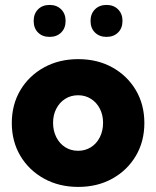

<svg xmlns="http://www.w3.org/2000/svg" viewBox="-20 -733 621 763"><path d="M291 9.8Q214.8 9.8 155 -23.2Q95.2 -56.2 61 -113.5Q26.9 -170.9 26.9 -244.1Q26.9 -317.4 61 -374.8Q95.2 -432.1 155 -465.1Q214.8 -498 291 -498Q367.2 -498 426.5 -465.1Q485.8 -432.1 519.8 -374.8Q553.7 -317.4 553.7 -244.1Q553.7 -170.9 519.8 -113.5Q485.8 -56.2 426.5 -23.2Q367.2 9.8 291 9.8ZM290.5 -133.8Q318.8 -133.8 341.3 -147.9Q363.8 -162.1 376.7 -187.5Q389.6 -212.9 389.6 -245.1Q389.6 -276.4 376.7 -301.3Q363.8 -326.2 341.3 -340.3Q318.8 -354.5 290.5 -354.5Q261.7 -354.5 239.3 -340.3Q216.8 -326.2 203.9 -301.3Q190.9 -276.4 190.9 -245.1Q190.9 -212.9 203.9 -187.5Q216.8 -162.1 239.3 -147.9Q261.7 -133.8 290.5 -133.8ZM403.3 -586.4Q375 -586.4 357.4 -603.8Q339.8 -621.1 339.8 -649.9Q339.8 -678.2 357.4 -695.8Q375 -713.4 403.3 -713.4Q431.6 -713.4 449.2 -695.8Q466.8 -678.2 466.8 -649.9Q466.8 -621.1 449.2 -603.8Q431.6 -586.4 403.3 -586.4ZM177.2 -586.4Q148.4 -586.4 131.1 -603.8Q113.8 -621.1 113.8 -649.9Q113.8 -678.2 131.1 -695.8Q148.4 -713.4 177.2 -713.4Q205.6 -713.4 223.1 -695.8Q240.7 -678.2 240.7 -649.9Q240.7 -621.1 223.1 -603.8Q205.6 -586.4 177.2 -586.4Z"/></svg>

Font: Kumbh Sans ExtraBold
Style: Regular
Weight: 800
Version: Version 1.005